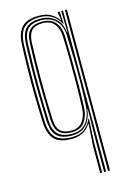

<svg xmlns="http://www.w3.org/2000/svg" viewBox="-123 -664 611 922"><g transform="rotate(-15 183.0 -203.0)"><path d="M256.5 200V67.5L264 -43.5H261.8Q245.2 -17.2 222.1 -5.5Q199 6.2 167.8 6.2Q106 6.2 80.6 -22.2Q55.2 -50.8 52.8 -110.5Q50.2 -177.8 49.2 -240.1Q48.2 -302.5 49.1 -364.2Q50 -426 52.8 -491Q55.5 -552 81.9 -579.1Q108.2 -606.2 167.5 -606.2Q201.8 -606.2 225.1 -593.2Q248.5 -580.2 263 -558.5H265.2L259.2 -595.8V-600H269L272.2 -538H269.8Q254.5 -567.8 229.2 -583.1Q204 -598.5 169.5 -598.5Q116 -598.5 90.5 -573.9Q65 -549.2 62.5 -491.2Q60 -426.5 59.1 -365.9Q58.2 -305.2 59.1 -242.6Q60 -180 62.8 -109.5Q65 -51.2 90.6 -26.5Q116.2 -1.8 170.5 -1.8Q210.2 -1.8 233.9 -20.1Q257.5 -38.5 269.8 -67.5H272L266.2 52.8V200ZM276 200V36.5L278.5 -112H276.2Q271.5 -68 246.1 -38.6Q220.8 -9.2 172.5 -9.2Q121.5 -9.5 98 -33Q74.5 -56.5 72.2 -110.8Q69.8 -180.2 68.9 -243.2Q68 -306.2 68.9 -367.1Q69.8 -428 72.2 -490.5Q74.8 -545 97.9 -567.9Q121 -590.8 169.8 -590.8Q213.5 -590.8 243 -565.8Q272.5 -540.8 277.2 -493.2H279.5L277 -600H285.8V200ZM176 -17.2Q210 -17.2 230.8 -33Q251.5 -48.8 261.4 -73Q271.2 -97.2 272.8 -123.2Q276.2 -177.5 276.9 -240.6Q277.5 -303.8 276.2 -366.4Q275 -429 272.8 -481Q271.5 -514.5 258 -537.1Q244.5 -559.8 222.2 -571.2Q200 -582.8 172 -582.8Q126 -582.8 105.1 -561.4Q84.2 -540 82 -490.5Q79.8 -427.8 78.8 -368.2Q77.8 -308.8 78.6 -246Q79.5 -183.2 82.2 -110.5Q84 -60 106.4 -38.6Q128.8 -17.2 176 -17.2ZM176.5 -24.8Q133.2 -24.8 113.5 -44.9Q93.8 -65 92 -110Q89.5 -179.2 88.6 -241.5Q87.8 -303.8 88.5 -364.8Q89.2 -425.8 91.8 -490.2Q93.5 -535.5 113 -555.2Q132.5 -575 174.5 -575Q207.5 -575 226.5 -561.1Q245.5 -547.2 254 -525.5Q262.5 -503.8 263.2 -480.8Q265 -431.8 265.8 -368.9Q266.5 -306 266 -241.6Q265.5 -177.2 263 -123.2Q261.5 -84 241.2 -54.4Q221 -24.8 176.5 -24.8ZM176.8 -32.8Q214.5 -32.8 233.1 -59.4Q251.8 -86 253.2 -123.5Q255.8 -180 256.2 -242.9Q256.8 -305.8 256 -367.2Q255.2 -428.8 253.2 -480.5Q252.5 -502 245 -521.9Q237.5 -541.8 220.8 -554.5Q204 -567.2 175 -567.2Q137 -567.2 120.1 -548.8Q103.2 -530.2 101.5 -489.5Q98.2 -403 97.9 -313.1Q97.5 -223.2 101.8 -110.2Q103.2 -69 120.9 -50.9Q138.5 -32.8 176.8 -32.8ZM295.5 200V-600H305.2V200Z"/></g></svg>

Font: Big Shoulders Inline Text Thin ExtraLight
Style: Regular
Weight: 250
Version: Version 2.002